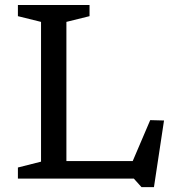

<svg xmlns="http://www.w3.org/2000/svg" viewBox="-20 -718 706 772"><path d="M599 34.5H549L518 0H187.5V-70.5H544L498.5 -35L584 -235L639.5 -233.5ZM247 -630V0H52V-44.5L145 -68V-630L52 -653V-698H340V-653Z"/></svg>

Font: Newsreader 9pt
Style: Regular
Weight: 400
Designer: Hugues Gentile
Foundry: Production Type
Version: Version 1.003